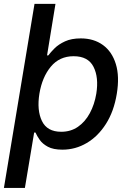

<svg xmlns="http://www.w3.org/2000/svg" viewBox="-28 -747 659 972"><path d="M146.7 -727.3H252.8L210.2 -466.6H216.6Q228.3 -482.6 248.6 -502.7Q268.8 -522.7 301.1 -537.6Q333.5 -552.6 381 -552.6Q446.7 -552.6 492.9 -519.2Q539.1 -485.8 558.4 -422.9Q577.8 -360.1 563.2 -271.7Q548.7 -183.2 508.5 -120Q468.4 -56.8 411.2 -23.1Q354 10.7 288 10.7Q241.5 10.7 214.3 -4.1Q187.1 -18.8 172.9 -39.2Q158.7 -59.7 151.6 -76H144.9L98 204.5H-8.2ZM459.5 -272.7Q472.7 -354.8 445.5 -408.6Q418.3 -462.4 344.8 -462.4Q273.1 -462.4 229.2 -409.4Q185.4 -356.5 171.5 -272.7Q158 -188.9 184.3 -134.4Q210.6 -79.9 282 -79.9Q330.3 -79.9 366.7 -105.1Q403.1 -130.3 426.7 -174Q450.3 -217.7 459.5 -272.7Z"/></svg>

Font: Inter UI Medium
Style: Italic
Weight: 500
Italic angle: 9.39999°
Designer: Rasmus Andersson
Foundry: rsms
Version: 3.2;8d6f07862